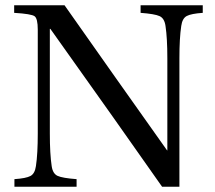

<svg xmlns="http://www.w3.org/2000/svg" viewBox="-20 -712 820 732"><path d="M35 0V-29Q79 -32 96 -41Q113 -50 117 -79Q124 -125 124 -203V-599Q124 -641 112 -650Q100 -659 34 -663V-692H226Q420 -416 616 -140L618 -138V-489Q618 -567 611 -613Q607 -642 588.5 -650.5Q570 -659 516 -663V-692H753V-663Q709 -660 692 -651Q675 -642 671 -613Q664 -567 664 -489V0H598Q437 -230 172 -602H170V-203Q170 -125 177 -79Q181 -50 199.5 -41.5Q218 -33 272 -29V0Z"/></svg>

Font: Linguistics Pro
Style: Regular
Weight: 400
Designer: Stefan Peev, Context Ltd
Foundry: Stefan Peev, Context Ltd
Version: Version 001.000